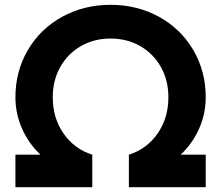

<svg xmlns="http://www.w3.org/2000/svg" viewBox="-20 -777 918 797"><path d="M44 -135H148Q99 -181 71.5 -243Q44 -305 44 -373Q44 -481 95.5 -569Q147 -657 237.5 -707Q328 -757 439 -757Q550 -757 640.5 -707Q731 -657 782.5 -569Q834 -481 834 -373Q834 -305 806.5 -243Q779 -181 730 -135H834V0H515V-135Q589 -158 634 -222.5Q679 -287 679 -373Q679 -444 647.5 -499.5Q616 -555 561.5 -586Q507 -617 439 -617Q371 -617 316.5 -586Q262 -555 230.5 -499.5Q199 -444 199 -373Q199 -287 244 -222.5Q289 -158 363 -135V0H44Z"/></svg>

Font: Evergrow Sans 
Style: ExtraBold
Weight: 800
Foundry: 10Web
Version: Version 1.000